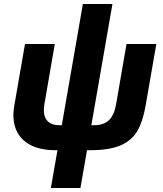

<svg xmlns="http://www.w3.org/2000/svg" viewBox="-20 -740 816 960"><path d="M51.2 -210.4 105 -520H254L202 -219.2Q195.8 -183.8 203.1 -160.4Q210.4 -137 228.9 -125.5Q247.4 -114 275.6 -114H451.4Q499.8 -114 525.7 -140.1Q551.6 -166.2 560.6 -219.2L612.6 -520H761.6L707.8 -210.4Q694.4 -133.4 667.2 -85.9Q640 -38.4 584 -13.7Q528 11 431.8 11H255.2Q182 11 132 -15.1Q82 -41.2 60.7 -91.1Q39.4 -141 51.2 -210.4ZM542.2 -720 382.2 200H234.4L394.4 -720Z"/></svg>

Font: Fixel Italic Variable Display Thin
Style: Italic
Weight: 100
Italic angle: -10°
Designer: AlfaBravo + MacPaw
Foundry: Kyrylo Tkachov, Marchela Mozhyna, Serhii Makarenko, Maria Weinstein, Zakhar Kryvoshyya
Version: Version 1.210;Glyphs 3.2 (3217)